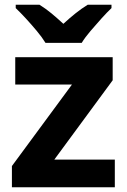

<svg xmlns="http://www.w3.org/2000/svg" viewBox="-20 -786 533 806"><path d="M462 0H30V-89L282 -431H44V-546H453V-449L208 -116H462ZM171 -606Q157 -629 134.5 -656Q112 -683 88.5 -708.5Q65 -734 46 -752V-766H146Q173 -749 196.5 -729.5Q220 -710 246 -686Q272 -710 297 -730Q322 -750 348 -766H448V-752Q430 -735 406.5 -709Q383 -683 360 -656Q337 -629 323 -606Z"/></svg>

Font: Noto Sans Khmer UI
Style: Bold
Weight: 700
Designer: Danh Hong and the Monotype Design Team
Foundry: Monotype Imaging Inc.
Version: Version 2.002; ttfautohint (v1.8.4.7-5d5b)